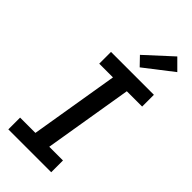

<svg xmlns="http://www.w3.org/2000/svg" viewBox="-304 -1048 1108 1108"><g transform="rotate(45 250.0 -493.5)"><path d="M28 0V-96H153L243 -639H131V-735H481V-639H356L266 -96H378V0ZM311 -789 261 -841 420 -987 484 -923Z"/></g></svg>

Font: Iosevka Slab
Style: Bold Italic
Weight: 700
Italic angle: -9°
Monospace: yes
Designer: Belleve Invis
Foundry: Belleve Invis
Version: Version 11.1.0; ttfautohint (v1.8.3)